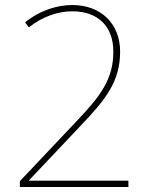

<svg xmlns="http://www.w3.org/2000/svg" viewBox="-20 -744 610 764"><path d="M491 0V-25H95V-26L303 -246C400 -348 458 -419 458 -539C458 -649 382 -724 268 -724C211 -724 141 -705 80 -655L95 -635C148 -678 211 -699 268 -699C370 -699 431 -639 431 -539C431 -428 380 -362 283 -260L59 -23V0Z"/></svg>

Font: Noto Sans Gujarati UI Thin
Style: Regular
Weight: 100
Designer: Jelle Bosma - Monotype Design Team, Universal Thirst
Foundry: Monotype Imaging Inc.
Version: Version 2.106